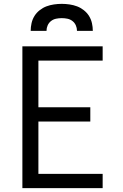

<svg xmlns="http://www.w3.org/2000/svg" viewBox="-20 -975 640 995"><path d="M96 0V-735H512V-661H179V-419H448V-345H179V-74H512V0ZM139 -815Q139 -835 143.5 -855Q148 -875 158.5 -892Q169 -909 185.5 -922Q202 -935 220.5 -942Q239 -949 259.5 -952Q280 -955 300 -955Q320 -955 340.5 -952Q361 -949 379.5 -942Q398 -935 414.5 -922Q431 -909 441.5 -892Q452 -875 456.5 -855Q461 -835 461 -815H379Q379 -830 373 -843.5Q367 -857 355.5 -866Q344 -875 329.5 -878Q315 -881 300 -881Q285 -881 270.5 -878Q256 -875 244.5 -866Q233 -857 227 -843.5Q221 -830 221 -815Z"/></svg>

Font: Iosevka Mono
Style: Regular
Weight: 400
Designer: Belleve Invis
Foundry: Belleve Invis
Version: Version 11.1.1